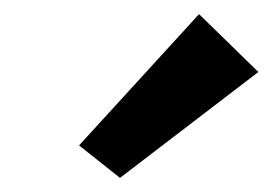

<svg xmlns="http://www.w3.org/2000/svg" viewBox="-20 -792 386 272"><path d="M150 -540 92 -586 262 -772 346 -690Z"/></svg>

Font: Marhey ExtraBold
Style: Regular
Weight: 800
Designer: Nur Syamsi & Bustanul Arifin
Foundry: Namelatype
Version: Version 1.000; ttfautohint (v1.8.4.7-5d5b)